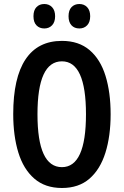

<svg xmlns="http://www.w3.org/2000/svg" viewBox="-20 -928 617 958"><path d="M532 -358Q532 -249 506 -166Q480 -83 426.5 -36.5Q373 10 289 10Q205 10 151 -37Q97 -84 71.5 -167Q46 -250 46 -359Q46 -540 107.5 -632Q169 -724 289 -724Q373 -724 427 -678Q481 -632 506.5 -549.5Q532 -467 532 -358ZM167 -358Q167 -94 289 -94Q409 -94 409 -358Q409 -622 289 -622Q167 -622 167 -358ZM147 -847Q147 -877 162 -892.5Q177 -908 201 -908Q225 -908 240 -892Q255 -876 255 -847Q255 -818 240 -802Q225 -786 201 -786Q177 -786 162 -801.5Q147 -817 147 -847ZM322 -847Q322 -877 337 -892.5Q352 -908 376 -908Q400 -908 415 -892Q430 -876 430 -847Q430 -818 415 -802Q400 -786 376 -786Q351 -786 336.5 -802Q322 -818 322 -847Z"/></svg>

Font: Noto Sans Thai Looped ExtraCondensed SemiBold
Style: Regular
Weight: 600
Width: 2
Designer: Sasikarn Vongin, Ben Mitchell
Foundry: The Fontpad Ltd
Version: Version 1.001; ttfautohint (v1.8.4.7-5d5b)